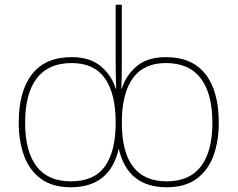

<svg xmlns="http://www.w3.org/2000/svg" viewBox="-20 -780 1002 810"><path d="M279 10Q200 10 151.5 -26.5Q103 -63 81 -124.5Q59 -186 59 -262Q59 -396 115.5 -467.5Q172 -539 282 -539Q361 -539 406.5 -499.5Q452 -460 468 -406H470Q469 -430 468.5 -465.5Q468 -501 468 -525V-760H494V-525Q494 -501 493.5 -465.5Q493 -430 492 -406H494Q510 -460 555.5 -499.5Q601 -539 680 -539Q790 -539 846.5 -467.5Q903 -396 903 -262Q903 -186 881 -124.5Q859 -63 810.5 -26.5Q762 10 683 10Q518 10 481 -153Q444 10 279 10ZM279 -15Q377 -15 422.5 -78Q468 -141 468 -263Q468 -385 422.5 -449.5Q377 -514 282 -514Q184 -514 135 -449.5Q86 -385 86 -262Q86 -142 134 -78.5Q182 -15 279 -15ZM683 -15Q780 -15 828 -78.5Q876 -142 876 -262Q876 -385 827 -449.5Q778 -514 680 -514Q586 -514 540 -449.5Q494 -385 494 -263Q494 -15 683 -15Z"/></svg>

Font: Noto Sans Thin
Style: Regular
Weight: 100
Designer: Monotype Design Team
Foundry: Monotype Imaging Inc.
Version: Version 2.007